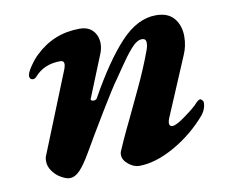

<svg xmlns="http://www.w3.org/2000/svg" viewBox="-57 -505 713 590"><g transform="rotate(-10 299.0 -209.5)"><path d="M53 -50Q53 -61 57 -69L158 -320Q161 -329 161 -334Q161 -345 149 -345Q98 -345 68 -310Q63 -305 58 -305Q48 -305 47 -315Q46 -325 60 -345.5Q74 -366 86 -377Q144 -433 225 -433Q252 -433 266.5 -417Q281 -401 281 -377Q281 -362 275 -347L222 -216L221 -213Q221 -211 223.5 -209.5Q226 -208 229 -208Q237 -208 240 -213Q299 -319 352 -376Q405 -433 463 -433Q501 -433 519.5 -410.5Q538 -388 538 -354Q538 -324 526 -297L451 -120Q445 -107 445 -99Q445 -89 455 -89Q466 -89 492 -107.5Q518 -126 533 -140Q546 -155 552 -155Q555 -155 558.5 -151Q562 -147 562 -143Q562 -125 549 -107Q504 -54 444 -20Q384 14 333 14Q316 14 299.5 0.5Q283 -13 283 -29Q283 -37 285 -40Q300 -75 313 -102Q326 -129 336 -150Q343 -165 370 -222Q397 -279 416 -331Q421 -344 421 -355Q421 -368 408 -368Q392 -368 373 -346Q354 -324 336 -297Q318 -270 312 -262Q295 -239 253.5 -170.5Q212 -102 182 -50Q164 -19 148.5 -2.5Q133 14 116 14Q106 14 90.5 5.5Q75 -3 64 -18Q53 -33 53 -50Z"/></g></svg>

Font: EB Garamond
Style: Bold Italic
Weight: 700
Italic angle: -17.2°
Designer: Georg Duffner and Octavio Pardo
Foundry: Georg Duffner
Version: Version 1.000